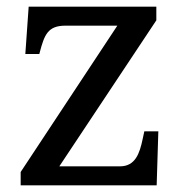

<svg xmlns="http://www.w3.org/2000/svg" viewBox="-20 -556 551 576"><path d="M42 0H450L455 -162H413L408 -139C399 -96 386 -57 340 -57H158L449 -495V-536H66L56 -394H98L99 -398C113 -451 123 -479 176 -479H332L42 -40Z"/></svg>

Font: Noto Fangsong KSS Rotated
Style: Regular
Weight: 400
Designer: LIU Zhao, ZHANG Congyu, Kushim JIANG
Foundry: Guyu Beijing Co. Ltd.
Version: Version 1.000;November 16, 2022;FontCreator 11.5.0.2427 64-b